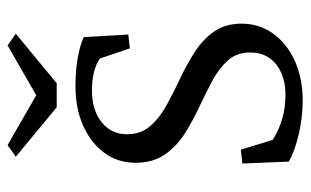

<svg xmlns="http://www.w3.org/2000/svg" viewBox="-174 -626 809 500"><g transform="rotate(-90 230.0 -375.5)"><path d="M217.8 8.8Q175.8 8.8 131.3 -1.5Q86.9 -11.7 59.6 -27.3L54.7 -148.4L90.8 -152.3L116.2 -69.3Q140.6 -53.7 169.9 -44.9Q199.2 -36.1 233.4 -36.1Q282.2 -36.1 313 -60.5Q343.8 -85 343.8 -127.9Q343.8 -163.1 323.2 -186Q302.7 -209 270 -226.6Q237.3 -244.1 200.7 -261.2Q164.1 -278.3 131.3 -299.3Q98.6 -320.3 77.6 -351.1Q56.6 -381.8 56.6 -426.8Q56.6 -472.7 82.5 -507.8Q108.4 -543 153.3 -563Q198.2 -583 255.9 -583Q282.2 -583 305.2 -580.6Q328.1 -578.1 348.1 -573.2Q368.2 -568.4 383.8 -561.5L390.6 -445.3L354.5 -441.4L328.1 -519.5Q297.9 -540 245.1 -540Q193.4 -540 162.1 -514.6Q130.9 -489.3 130.9 -449.2Q130.9 -413.1 151.9 -388.7Q172.9 -364.3 205.6 -346.2Q238.3 -328.1 274.9 -311Q311.5 -293.9 344.2 -272.9Q377 -252 397.9 -222.7Q418.9 -193.4 418.9 -150.4Q418.9 -104.5 393.1 -68.4Q367.2 -32.2 321.8 -11.7Q276.4 8.8 217.8 8.8ZM72.3 -738.3 102.5 -759.8 260.7 -668.9H204.1L362.3 -759.8L392.6 -738.3L263.7 -631.8H201.2Z"/></g></svg>

Font: Crimson Pro Light
Style: Regular
Weight: 300
Designer: Jacques Le Bailly
Foundry: Baron von Fonthausen
Version: Version 1.003